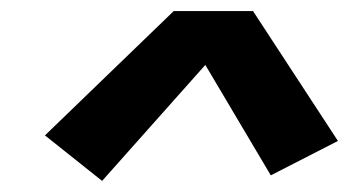

<svg xmlns="http://www.w3.org/2000/svg" viewBox="-20 -823 629 346"><path d="M164 -497 350 -706 468 -507 589 -569 436 -803H293L61 -579Z"/></svg>

Font: Iosevka Sparkle Extrabold
Style: Italic
Weight: 800
Italic angle: -9°
Designer: Belleve Invis
Foundry: Belleve Invis
Version: Version 4.5.0; ttfautohint (v1.8.3)